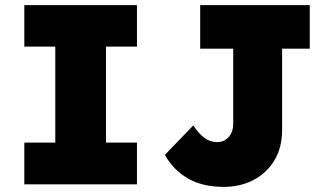

<svg xmlns="http://www.w3.org/2000/svg" viewBox="-20 -720 1305 750"><path d="M75 0V-163H196V-538H75V-700H515V-538H394V-163H515V0ZM854 10Q771 10 714 -23Q657 -56 624 -115L735 -230Q756 -198 778.5 -181.5Q801 -165 827 -165Q856 -165 873.5 -185Q891 -205 891 -237V-530H762V-700H1190V-530H1082V-213Q1082 -143 1051.5 -93Q1021 -43 969.5 -16.5Q918 10 854 10Z"/></svg>

Font: Lexend ExtraBold
Style: Regular
Weight: 800
Designer: Bonnie Shaver-Troup, Thomas Jockin
Foundry: Lexend
Version: Version 1.007; ttfautohint (v1.8.3)